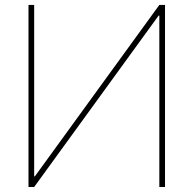

<svg xmlns="http://www.w3.org/2000/svg" viewBox="-20 -747 771 767"><path d="M93.8 -727.3V0H116.5L613.6 -684.7H616.5V0H639.2V-727.3H616.5L119.3 -42.6H116.5V-727.3Z"/></svg>

Font: Inter UI Thin
Style: Regular
Weight: 100
Designer: Rasmus Andersson
Foundry: rsms
Version: 3.2;8d6f07862